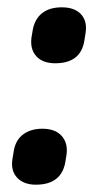

<svg xmlns="http://www.w3.org/2000/svg" viewBox="-20 -499 255 525"><path d="M131 -326Q97 -326 79.5 -345Q62 -364 66 -396L69 -414Q74 -446 94.5 -462.5Q115 -479 149 -479Q184 -479 201.5 -460Q219 -441 214 -409L211 -390Q202 -326 131 -326ZM78 6Q45 6 27 -13Q9 -32 14 -64L17 -82Q21 -114 42 -130.5Q63 -147 96 -147Q131 -147 148.5 -127.5Q166 -108 162 -77L159 -58Q149 6 78 6Z"/></svg>

Font: Sofia Sans Extra Condensed ExtraBold
Style: Italic
Weight: 800
Italic angle: -9°
Designer: Botio Nikoltchev, Ani Petrova
Foundry: lettersoup
Version: Version 4.101; ttfautohint (v1.8.4.7-5d5b)